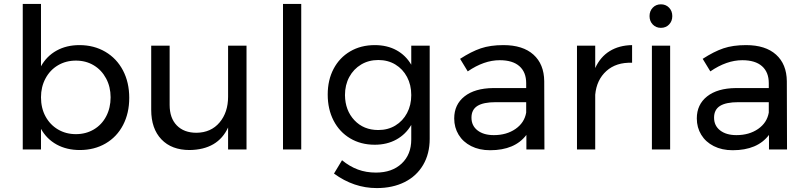

<svg xmlns="http://www.w3.org/2000/svg" viewBox="-20 -762 4108 979"><path d="M639 -263Q639 -185 607.5 -124.5Q576 -64 518.5 -30.5Q461 3 387 3Q320 3 269 -25Q218 -53 189 -105V0H96V-742H189V-424Q218 -476 268.5 -504Q319 -532 385 -532Q459 -532 517 -498Q575 -464 607 -403Q639 -342 639 -263ZM544 -266Q544 -319 521 -362Q498 -405 458 -429Q418 -453 367 -453Q316 -453 275.5 -429Q235 -405 212 -362Q189 -319 189 -266Q189 -211 212 -168.5Q235 -126 275.5 -102Q316 -78 367 -78Q418 -78 458.5 -102Q499 -126 521.5 -169Q544 -212 544 -266Z M1237 -529V0H1143V-112Q1091 1 947 3Q855 3 803 -51.5Q751 -106 751 -202V-529H845V-227Q845 -160 881.5 -122.5Q918 -85 982 -85Q1056 -86 1099.5 -137.5Q1143 -189 1143 -269V-529Z M1423 -742H1516V0H1423Z M2171 -529V-54Q2171 22 2137.5 79Q2104 136 2043 166.5Q1982 197 1901 197Q1784 197 1683 123L1724 55Q1763 87 1805 102.5Q1847 118 1897 118Q1979 118 2028 72Q2077 26 2077 -51V-125Q2049 -77 2001 -50.5Q1953 -24 1891 -24Q1820 -24 1765.5 -56.5Q1711 -89 1681 -147Q1651 -205 1651 -280Q1651 -354 1681 -411Q1711 -468 1765.5 -500Q1820 -532 1891 -532Q1954 -532 2001.5 -506Q2049 -480 2077 -432V-529ZM2077 -277Q2077 -329 2055.5 -369.5Q2034 -410 1996 -433Q1958 -456 1909 -456Q1860 -456 1821.5 -433Q1783 -410 1761 -369.5Q1739 -329 1739 -277Q1740 -199 1787 -149Q1834 -99 1909 -99Q1958 -99 1996 -122Q2034 -145 2055.5 -185.5Q2077 -226 2077 -277Z M2664 0V-74Q2605 4 2479 4Q2424 4 2382.5 -17Q2341 -38 2318.5 -75Q2296 -112 2296 -158Q2296 -229 2348.5 -270.5Q2401 -312 2495 -313H2663V-338Q2663 -394 2628.5 -424.5Q2594 -455 2528 -455Q2448 -455 2365 -398L2326 -462Q2383 -499 2431.5 -515.5Q2480 -532 2547 -532Q2646 -532 2700 -483.5Q2754 -435 2755 -348L2756 0ZM2663 -188V-241H2508Q2445 -241 2414.5 -222Q2384 -203 2384 -162Q2384 -121 2415 -97Q2446 -73 2498 -73Q2563 -73 2608.5 -104.5Q2654 -136 2663 -188Z M3203 -532V-442Q3122 -445 3072 -400Q3022 -355 3015 -279V0H2922V-529H3015V-415Q3041 -472 3089 -501.5Q3137 -531 3203 -532Z M3304 -529H3397V0H3304ZM3408 -680Q3408 -654 3391.5 -637Q3375 -620 3350 -620Q3325 -620 3308.5 -637Q3292 -654 3292 -680Q3292 -706 3308.5 -723Q3325 -740 3350 -740Q3375 -740 3391.5 -723Q3408 -706 3408 -680Z M3901 0V-74Q3842 4 3716 4Q3661 4 3619.5 -17Q3578 -38 3555.5 -75Q3533 -112 3533 -158Q3533 -229 3585.5 -270.5Q3638 -312 3732 -313H3900V-338Q3900 -394 3865.5 -424.5Q3831 -455 3765 -455Q3685 -455 3602 -398L3563 -462Q3620 -499 3668.5 -515.5Q3717 -532 3784 -532Q3883 -532 3937 -483.5Q3991 -435 3992 -348L3993 0ZM3900 -188V-241H3745Q3682 -241 3651.5 -222Q3621 -203 3621 -162Q3621 -121 3652 -97Q3683 -73 3735 -73Q3800 -73 3845.5 -104.5Q3891 -136 3900 -188Z"/></svg>

Font: Gontserrat
Style: Regular
Weight: 400
Designer: Julieta Ulanovsky
Foundry: Julieta Ulanovsky
Version: Version 6.001